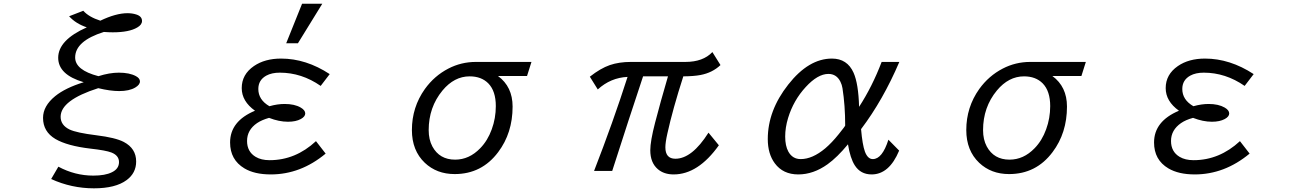

<svg xmlns="http://www.w3.org/2000/svg" viewBox="-20 -900 7040 1039"><path d="M295.9 2Q385.7 50.3 484.9 50.3Q549.3 50.3 585.4 32.2Q624 13.7 624 -22.9Q624 -58.6 583 -74.7Q552.7 -86.4 469.7 -95.7Q343.8 -110.4 279.8 -147.9Q212.9 -187.5 212.9 -262.2Q212.9 -326.2 278.8 -379.9Q333.5 -424.3 433.1 -455.1Q294.9 -495.6 294.9 -587.4Q294.9 -683.1 449.7 -752Q390.1 -772 354 -812L430.7 -841.8Q460.4 -808.1 522.9 -788.1Q607.4 -828.6 669.9 -828.6Q695.3 -828.6 716.8 -821.8Q748.5 -812 748.5 -786.6Q748.5 -766.1 723.1 -751.5Q679.2 -725.1 589.8 -725.1Q569.8 -725.1 542 -727.1Q386.7 -678.2 386.7 -588.9Q386.7 -520.5 512.7 -487.8Q572.8 -506.8 623 -506.8Q681.2 -506.8 715.8 -487.8Q737.3 -476.1 737.3 -459.5Q737.3 -441.4 711.9 -426.3Q679.7 -407.2 625 -407.2Q576.2 -407.2 511.7 -422.9Q308.1 -357.9 308.1 -268.1Q308.1 -222.7 356.4 -199.2Q394.5 -181.2 501.5 -168Q605 -155.3 649.9 -131.8Q716.8 -96.7 716.8 -25.9Q716.8 36.6 665 74.7Q605 119.1 488.3 119.1Q367.2 119.1 256.8 68.8Z M1528.8 -666 1614.7 -879.9H1724.1L1592.3 -666ZM1689.9 -136.2 1742.2 -68.8Q1606.9 43.9 1445.3 43.9Q1357.4 43.9 1302.7 11.2Q1225.1 -35.2 1225.1 -128.9Q1225.1 -244.6 1359.9 -300.8Q1288.1 -352.1 1288.1 -423.3Q1288.1 -497.1 1354 -542.5Q1413.1 -583 1501 -583Q1636.2 -583 1764.2 -499L1715.3 -435.1Q1612.3 -506.8 1494.1 -506.8Q1450.2 -506.8 1420.9 -490.7Q1377.9 -466.8 1377.9 -418.5Q1377.9 -359.9 1438 -325.2Q1481 -337.4 1520 -337.4Q1574.2 -337.4 1607.4 -317.9Q1631.8 -303.7 1631.8 -286.1Q1631.8 -269 1607.9 -255.9Q1581.1 -241.2 1538.1 -241.2Q1489.7 -241.2 1436 -262.2Q1396.5 -251 1371.1 -233.9Q1316.9 -196.8 1316.9 -137.2Q1316.9 -79.1 1363.3 -51.3Q1393.1 -33.2 1439 -33.2Q1579.1 -33.2 1689.9 -136.2Z M2856 -564.9 2832 -488.8H2674.8Q2753.9 -430.7 2753.9 -323.2Q2753.9 -180.2 2675.8 -76.7Q2586.9 42 2440.4 42Q2343.3 42 2278.8 -19Q2209 -85.4 2209 -196.3Q2209 -319.8 2279.3 -418.5Q2330.6 -489.7 2406.2 -528.8Q2475.6 -564.9 2555.2 -564.9ZM2521.5 -486.8Q2438 -486.8 2374.5 -410.2Q2299.8 -319.8 2299.8 -195.8Q2299.8 -145 2319.8 -107.4Q2358.4 -36.1 2442.9 -36.1Q2519 -36.1 2578.6 -97.7Q2619.1 -139.2 2641.1 -200.2Q2663.1 -260.3 2663.1 -325.7Q2663.1 -407.2 2622.6 -448.7Q2585 -486.8 2521.5 -486.8Z M3171.9 -484.9Q3229.5 -530.3 3280.3 -547.9Q3330.1 -564.9 3394 -564.9H3689Q3784.7 -564.9 3835 -618.2L3878.9 -547.9Q3835 -506.3 3770.5 -494.1Q3734.9 -487.3 3677.7 -486.8Q3620.6 -309.6 3591.3 -176.8Q3580.6 -128.9 3580.6 -103Q3580.6 -41 3634.8 -41Q3724.6 -41 3814 -182.1L3870.1 -113.8Q3757.8 43.9 3625.5 43.9Q3573.2 43.9 3540 15.6Q3499 -19.5 3499 -86.9Q3499 -135.7 3524.9 -235.8Q3553.7 -347.2 3594.7 -486.8H3460Q3382.8 -255.4 3293 24.9H3194.8Q3297.9 -240.2 3376 -483.9Q3284.2 -479.5 3214.8 -416Z M4845.7 -85Q4792 43.9 4696.8 43.9Q4636.7 43.9 4605.5 -5.4Q4581.1 -43.5 4568.8 -119.1Q4510.3 -48.3 4458.5 -11.2Q4381.8 43.9 4299.8 43.9Q4217.3 43.9 4172.9 -16.1Q4134.8 -67.4 4134.8 -147.5Q4134.8 -301.8 4245.6 -442.4Q4356 -583 4481.9 -583Q4564.9 -583 4599.1 -506.3Q4625.5 -446.8 4628.9 -321.8Q4700.2 -431.6 4751 -564.9H4846.7Q4758.3 -357.9 4639.6 -201.2Q4647 -116.2 4660.6 -79.1Q4675.8 -39.1 4703.1 -39.1Q4754.4 -39.1 4787.6 -144ZM4553.7 -220.7Q4553.7 -329.1 4539.1 -422.4Q4536.1 -441.4 4527.8 -458Q4506.8 -500 4462.9 -500Q4405.3 -500 4340.3 -429.2Q4273.9 -357.4 4244.6 -261.2Q4229 -209.5 4229 -161.1Q4229 -110.8 4246.1 -79.6Q4268.6 -39.1 4313 -39.1Q4376.5 -39.1 4445.8 -97.2Q4481.4 -127.4 4518.6 -173.8Q4553.7 -217.3 4553.7 -220.7Z M5856 -564.9 5832 -488.8H5674.8Q5753.9 -430.7 5753.9 -323.2Q5753.9 -180.2 5675.8 -76.7Q5586.9 42 5440.4 42Q5343.3 42 5278.8 -19Q5209 -85.4 5209 -196.3Q5209 -319.8 5279.3 -418.5Q5330.6 -489.7 5406.2 -528.8Q5475.6 -564.9 5555.2 -564.9ZM5521.5 -486.8Q5438 -486.8 5374.5 -410.2Q5299.8 -319.8 5299.8 -195.8Q5299.8 -145 5319.8 -107.4Q5358.4 -36.1 5442.9 -36.1Q5519 -36.1 5578.6 -97.7Q5619.1 -139.2 5641.1 -200.2Q5663.1 -260.3 5663.1 -325.7Q5663.1 -407.2 5622.6 -448.7Q5585 -486.8 5521.5 -486.8Z M6742.2 -68.8Q6606.4 43.9 6445.3 43.9Q6357.9 43.9 6302.7 11.2Q6225.1 -34.7 6225.1 -128.9Q6225.1 -244.1 6359.9 -300.8Q6288.1 -352.1 6288.1 -423.3Q6288.1 -497.1 6354 -542.5Q6412.6 -583 6501 -583Q6635.7 -583 6764.2 -499L6715.3 -435.1Q6611.8 -506.8 6494.1 -506.8Q6450.2 -506.8 6420.9 -490.7Q6377.9 -466.8 6377.9 -418.5Q6377.9 -359.9 6438 -325.2Q6481.9 -337.4 6520 -337.4Q6573.7 -337.4 6607.4 -317.9Q6631.8 -303.7 6631.8 -286.1Q6631.8 -269 6607.9 -255.9Q6580.6 -241.2 6538.1 -241.2Q6490.2 -241.2 6436 -262.2Q6396.5 -251.5 6371.1 -233.9Q6316.9 -196.3 6316.9 -137.2Q6316.9 -79.1 6363.3 -51.3Q6393.6 -33.2 6439 -33.2Q6578.6 -33.2 6689.9 -136.2Z"/></svg>

Font: BIZ UDGothic
Style: Regular
Weight: 400
Monospace: yes
Designer: TypeBank Co., Ltd.
Foundry: Morisawa Inc.
Version: Version 1.05